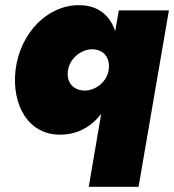

<svg xmlns="http://www.w3.org/2000/svg" viewBox="-20 -500 671 740"><path d="M40 -231C24 -93 91 20 212 19C279 19 332 -12 370 -61L322 220H514L631 -460H438L424 -380C404 -439 360 -480 285 -480C165 -481 58 -375 40 -231ZM242 -229C249 -275 294 -312 339 -310C380 -308 405 -278 399 -231C392 -183 346 -149 303 -151C260 -153 235 -185 242 -229Z"/></svg>

Font: Jost* Black
Style: Italic
Weight: 900
Italic angle: -10°
Version: Version 3.7